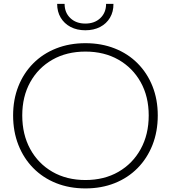

<svg xmlns="http://www.w3.org/2000/svg" viewBox="-20 -990 906 1018"><path d="M433 9Q348 9 277.8 -19Q207.5 -47 156.5 -98.8Q105.5 -150.5 77.5 -221.5Q49.5 -292.5 49.5 -378Q49.5 -462.5 77.5 -532.8Q105.5 -603 156.5 -654.2Q207.5 -705.5 277.8 -733.2Q348 -761 433 -761Q518 -761 588.2 -733.2Q658.5 -705.5 709.5 -654.2Q760.5 -603 788.5 -532.8Q816.5 -462.5 816.5 -378Q816.5 -292.5 788.5 -221.5Q760.5 -150.5 709.5 -98.8Q658.5 -47 588.2 -19Q518 9 433 9ZM433 -35.5Q532.5 -35.5 608 -79Q683.5 -122.5 726 -199.8Q768.5 -277 768.5 -378Q768.5 -478 726 -554.2Q683.5 -630.5 608 -673.5Q532.5 -716.5 433 -716.5Q333.5 -716.5 258 -673.5Q182.5 -630.5 140.2 -554.2Q98 -478 98 -378Q98 -277 140.2 -199.8Q182.5 -122.5 258 -79Q333.5 -35.5 433 -35.5ZM581.5 -969.5Q582 -928 563.2 -896.2Q544.5 -864.5 510.8 -847Q477 -829.5 432.5 -829.5Q388 -829.5 354.2 -847.2Q320.5 -865 301.8 -896.5Q283 -928 283 -969.5H322.5Q322.5 -923 353 -894Q383.5 -865 432.5 -865Q481.5 -865 512 -894Q542.5 -923 542.5 -969.5Z"/></svg>

Font: Hepta Slab Light
Style: Regular
Weight: 300
Designer: Michael LaGattuta
Foundry: Michael LaGattuta
Version: Version 1.102